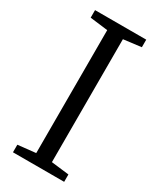

<svg xmlns="http://www.w3.org/2000/svg" viewBox="-190 -806 721 869"><g transform="rotate(30 170.5 -371.5)"><path d="M129.5 -49.5V-692L36.5 -703.5V-743H304V-703.5L211.5 -692V-49.5L304 -38.5V0H36.5V-39.5Z"/></g></svg>

Font: Merriweather 36pt Light
Style: Regular
Weight: 300
Designer: Eben Sorkin
Foundry: Eben Sorkin
Version: Version 2.100